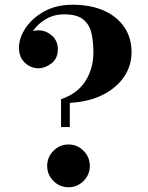

<svg xmlns="http://www.w3.org/2000/svg" viewBox="-20 -780 624 810"><path d="M237.5 -361.5Q306.5 -385 340.2 -437.8Q374 -490.5 374 -560Q374 -607 365 -643Q356 -679 329.5 -699.2Q303 -719.5 251 -719.5Q207.5 -719.5 173.2 -699.2Q139 -679 119 -649Q130.5 -652 142 -652Q173.5 -652 198.8 -630Q224 -608 224 -572.5Q224 -533 197 -512.5Q170 -492 142 -492Q110 -492 85 -515.2Q60 -538.5 60 -578.5Q60 -619.5 87.8 -661.5Q115.5 -703.5 166.5 -731.8Q217.5 -760 286 -760Q363 -760 418.8 -735Q474.5 -710 504.8 -665Q535 -620 535 -560Q535 -502.5 503.2 -455.8Q471.5 -409 413.2 -379.8Q355 -350.5 274.5 -346V-244H237.5ZM179 -80Q179 -117 205.5 -143.8Q232 -170.5 269 -170.5Q306 -170.5 332.5 -143.8Q359 -117 359 -80Q359 -43 332.5 -16.5Q306 10 269 10Q232 10 205.5 -16.5Q179 -43 179 -80Z"/></svg>

Font: Bodoni* 06pt
Style: Bold
Weight: 700
Version: Version 2.3